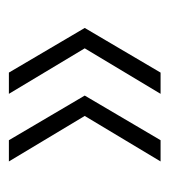

<svg xmlns="http://www.w3.org/2000/svg" viewBox="6 -516 390 443"><g transform="rotate(90 201.5 -295.0)"><path d="M304 -120 201 -295 304 -470H353L248 -295L353 -120ZM148 -120 45 -295 148 -470H197L92 -295L197 -120Z"/></g></svg>

Font: DM Sans 17pt ExtraLight
Style: Regular
Weight: 250
Version: Version 4.004;gftools[0.9.30]